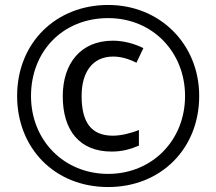

<svg xmlns="http://www.w3.org/2000/svg" viewBox="-20 -744 871 774"><path d="M416 10C628 10 783 -144 783 -357C783 -567 624 -724 416 -724C206 -724 49 -572 49 -357C49 -149 198 10 416 10ZM416 -43C237 -43 105 -179 105 -357C105 -537 233 -671 416 -671C596 -671 726 -533 726 -357C726 -177 592 -43 416 -43ZM430 -133C474 -133 507 -143 540 -157V-220C506 -206 466 -197 435 -197C347 -197 309 -252 309 -357C309 -457 356 -516 436 -516C465 -516 497 -508 530 -491L558 -550C520 -569 476 -580 435 -580C306 -580 233 -489 233 -356C233 -219 300 -133 430 -133Z"/></svg>

Font: Noto Sans Myanmar UI SemiCondensed
Style: Regular
Weight: 400
Width: 4
Designer: Monotype Design Team
Foundry: Monotype Imaging Inc.
Version: Version 2.103